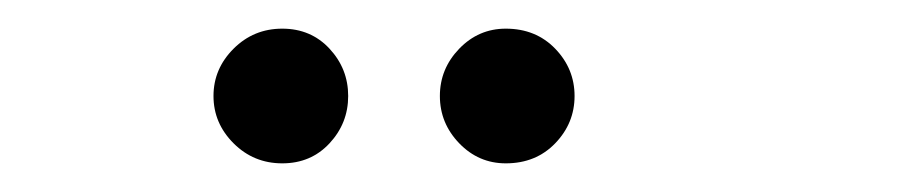

<svg xmlns="http://www.w3.org/2000/svg" viewBox="-20 -674 640 134"><path d="M177 -560Q157 -560 143 -574Q129 -588 129 -607Q129 -626 143 -640Q157 -654 177 -654Q197 -654 210 -640Q223 -626 223 -607Q223 -588 210 -574Q197 -560 177 -560ZM333 -560Q314 -560 300.5 -574Q287 -588 287 -607Q287 -626 300.5 -640Q314 -654 333 -654Q354 -654 367.5 -640Q381 -626 381 -607Q381 -588 367.5 -574Q354 -560 333 -560Z"/></svg>

Font: Karma Variable Light
Style: Regular
Weight: 300
Designer: Joana Correia
Foundry: Indian Type Foundry
Version: Version 3.000